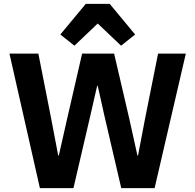

<svg xmlns="http://www.w3.org/2000/svg" viewBox="-20 -976 1013 996"><path d="M366 -739 293 -797 425 -956H549L681 -797L608 -739L487 -854ZM187 0 29 -698H179L245 -363L282 -169H285L329 -363L406 -698H572L650 -363L693 -169H696L733 -363L800 -698H944L782 0H609L521 -378L487 -531H484L449 -378L361 0Z"/></svg>

Font: Anuphan
Style: Bold
Weight: 700
Designer: Mike Abbink, Paul van der Laan, Pieter van Rosmalen, Mint Tantisuwanna
Foundry: Bold Monday; Cadson Demak
Version: Version 3.002;hotconv 1.0.109;makeotfexe 2.5.65596